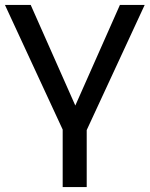

<svg xmlns="http://www.w3.org/2000/svg" viewBox="-42 -555 604 775"><path d="M211 200V-32L-22 -535H82L262 -129L442 -535H542L308 -30V200Z"/></svg>

Font: Montserrat Z Med
Style: Regular
Weight: 500
Designer: Julieta Ulanovsky
Foundry: Julieta Ulanovsky
Version: Version 8.000